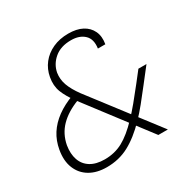

<svg xmlns="http://www.w3.org/2000/svg" viewBox="-162 -865 1019 1029"><g transform="rotate(-30 347.5 -350.0)"><path d="M537 0 249 -378Q211 -429 195.5 -469.5Q180 -510 189 -559Q197 -604 224 -638.5Q251 -673 293.5 -692.5Q336 -712 390 -712Q441 -712 475.5 -694Q510 -676 526 -642.5Q542 -609 534 -563H488Q496 -618 466.5 -646Q437 -674 385 -674Q321 -674 282 -641Q243 -608 234 -560Q228 -522 241.5 -484.5Q255 -447 288 -402L596 0ZM213 12Q151 12 108 -13.5Q65 -39 46 -86Q27 -133 38 -196Q47 -248 73 -288.5Q99 -329 142 -360.5Q185 -392 245 -414L260 -419L286 -389L256 -377Q183 -349 140 -305Q97 -261 85 -197Q77 -148 90 -110Q103 -72 137 -51Q171 -30 224 -30Q286 -30 336.5 -57.5Q387 -85 445 -146Q473 -175 504.5 -213Q536 -251 572 -297L622 -361H672L601 -270Q567 -226 536.5 -188.5Q506 -151 477 -121Q412 -54 350 -21Q288 12 213 12Z"/></g></svg>

Font: DM Sans 9pt ExtraLight
Style: Italic
Weight: 250
Italic angle: -10°
Version: Version 4.004;gftools[0.9.30]